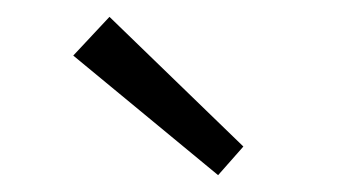

<svg xmlns="http://www.w3.org/2000/svg" viewBox="-20 -795 409 228"><path d="M239 -587 67 -729 110 -775 269 -621Z"/></svg>

Font: Ubuntu Sans Light
Style: Regular
Weight: 300
Designer: Dalton Maag Ltd
Foundry: Dalton Maag Ltd
Version: Version 1.006; ttfautohint (v1.8.4.7-5d5b)